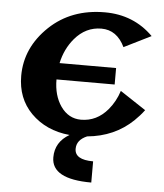

<svg xmlns="http://www.w3.org/2000/svg" viewBox="-53 -594 726 851"><g transform="rotate(5 309.5 -168.5)"><path d="M270.5 8.3Q165.5 -1.5 98.1 -69.3Q34.2 -134.3 34.2 -234.4Q34.2 -360.4 133.8 -455.1Q231 -546.9 379.4 -546.9Q507.8 -546.9 594.7 -460L474.6 -400.4Q439.5 -473.6 370.6 -473.6Q300.8 -473.6 252 -416Q212.4 -369.1 198.7 -305.2H450.2V-231.9H191.4Q191.4 -160.6 224.6 -112.8Q259.3 -63.5 314.9 -63.5Q384.8 -63.5 433.6 -121.1Q464.8 -158.2 480 -206.1L594.7 -130.4Q576.2 -105.5 551.8 -82Q469.7 -3.4 348.6 7.8Q302.7 27.3 302.7 66.9Q302.7 115.7 384.8 115.7V210Q207.5 210 207.5 113.3Q207.5 44.9 270.5 8.3Z"/></g></svg>

Font: Klaudia
Style: Bold
Weight: 700
Designer: Wojciech Kalinowski "wmk69" (wmk69@o2.pl)
Foundry: Wojciech Kalinowski "wmk69" (wmk69@o2.pl)
Version: Version 3.1.0; 2021-05-10